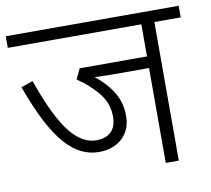

<svg xmlns="http://www.w3.org/2000/svg" viewBox="-72 -703 859 783"><g transform="rotate(-10 358.0 -311.0)"><path d="M607 -574V0H553V-393H390Q366 -393 346 -394Q326 -395 312 -397L316 -404Q366 -368 396.5 -322Q427 -276 427 -219Q427 -176 408.5 -147.5Q390 -119 360 -105Q330 -91 294 -91Q256 -91 221.5 -107.5Q187 -124 154.5 -160.5Q122 -197 90.5 -257.5Q59 -318 27 -406L76 -423Q109 -328 142.5 -265Q176 -202 213 -171Q250 -140 291 -140Q330 -140 352 -161Q374 -182 374 -225Q374 -278 339.5 -321Q305 -364 254 -398L274 -441H553V-574H0V-622H716V-574Z"/></g></svg>

Font: Noto Sans Devanagari Light
Style: Regular
Weight: 300
Version: Version 2.003